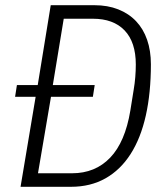

<svg xmlns="http://www.w3.org/2000/svg" viewBox="-20 -718 640 738"><path d="M117 -346H38L45 -391H125L175 -698H343Q394 -698 434.5 -682Q475 -666 503 -636.5Q531 -607 545.5 -565Q560 -523 560 -471Q560 -361 540.5 -274Q521 -187 482 -126Q443 -65 385.5 -32.5Q328 0 253 0H59ZM257 -52Q346 -52 403.5 -112Q461 -172 481 -293L494 -374Q498 -397 500 -422Q502 -447 502 -470Q502 -556 459 -601Q416 -646 337 -646H225L183 -391H344L337 -346H176L126 -52Z"/></svg>

Font: IBM Plex Mono Light
Style: Italic
Weight: 300
Italic angle: -9°
Monospace: yes
Designer: Mike Abbink, Paul van der Laan, Pieter van Rosmalen
Foundry: Bold Monday
Version: Version 2.3